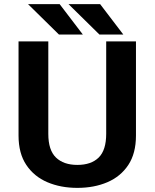

<svg xmlns="http://www.w3.org/2000/svg" viewBox="-20 -901 750 932"><path d="M355.5 11Q274.5 11 210 -16.5Q145.5 -44 107.8 -100.2Q70 -156.5 70 -243V-700H214.5V-251Q214.5 -172 251.8 -136.2Q289 -100.5 355.5 -100.5Q422.5 -100.5 459 -136.2Q495.5 -172 495.5 -251.5V-700H640V-243Q640 -156.5 602.8 -100.2Q565.5 -44 501.2 -16.5Q437 11 355.5 11ZM578.5 -733.5H462.5L312.5 -881H466ZM382 -733.5H266L116 -881H269.5Z"/></svg>

Font: League Mono SemiBold
Style: Regular
Weight: 600
Width: 6
Designer: Tyler Finck
Foundry: The League of Moveable Type / Tyler Finck
Version: Version 2.300;RELEASE